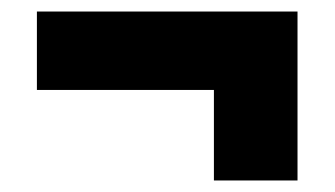

<svg xmlns="http://www.w3.org/2000/svg" viewBox="-20 -418 581 333"><path d="M496 -105H351V-262H44V-398H496Z"/></svg>

Font: Trujillo ExtraBold
Style: Regular
Weight: 800
Designer: Fira Sans original fonts by bBox Type GmbH, Carrois Corporate GbR, & Edenspiekermann AG / Changes by Cristiano Sobral
Foundry: Fira Sans original fonts by bBox Type GmbH, Carrois Corporate GbR, & Edenspiekermann AG / Changes by Cristiano Sobral
Version: Version 4.301;July 28, 2020;FontCreator 13.0.0.2655 64-bit